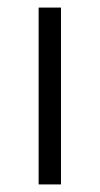

<svg xmlns="http://www.w3.org/2000/svg" viewBox="-20 -487 264 507"><path d="M82 -467H141V0H82Z"/></svg>

Font: Athiti
Style: Regular
Weight: 400
Designer: CadsonDemak Team
Foundry: CadsonDemak
Version: Version 1.032